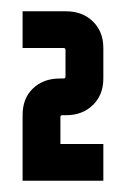

<svg xmlns="http://www.w3.org/2000/svg" viewBox="-20 -620 223 340"><path d="M163 -300H20V-416Q20 -446 38.5 -463.5Q57 -481 86 -481H93Q96 -481 96 -485V-531Q96 -535 93 -535H20V-600H97Q126 -600 144.5 -582Q163 -564 163 -535V-481Q163 -452 144.5 -434Q126 -416 97 -416H90Q87 -416 87 -413V-365H163Z"/></svg>

Font: Karantina
Style: Regular
Weight: 400
Designer: Rony Koch
Foundry: Rony Koch
Version: Version 1.000; ttfautohint (v1.8.3)